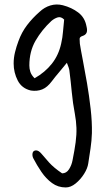

<svg xmlns="http://www.w3.org/2000/svg" viewBox="-20 -457 474 844"><path d="M269 367Q235 367 208.5 347.5Q182 328 162 298.5Q142 269 127 240Q121 229 123 217Q125 205 138 204Q150 204 162.5 219Q175 234 195.5 257Q216 280 253 305Q272 305 283.5 287Q295 269 299 247Q308 202 312.5 168.5Q317 135 316 105Q315 75 309 43Q300 -4 295.5 -52Q291 -100 285 -147Q284 -154 281.5 -161Q279 -168 274 -181Q255 -157 239 -138.5Q223 -120 208 -100Q188 -73 165.5 -64Q143 -55 116 -59Q76 -68 58 -103Q40 -138 40 -178Q40 -203 46 -227.5Q52 -252 61 -276Q75 -315 99 -346.5Q123 -378 154 -405Q175 -425 201.5 -433Q228 -441 256 -434Q295 -424 324 -402Q353 -380 360 -342Q365 -323 360.5 -313Q356 -303 343 -299Q330 -295 330 -286Q330 -277 331 -265Q335 -239 344 -193Q353 -147 362.5 -91.5Q372 -36 378.5 21.5Q385 79 384 128Q383 162 378 195Q373 228 368 261Q365 283 349.5 307.5Q334 332 312.5 349.5Q291 367 269 367ZM132 -113Q178 -139 208 -177Q238 -215 249 -266Q255 -292 257 -318.5Q259 -345 262 -371Q248 -385 233.5 -380.5Q219 -376 206 -365Q164 -326 136.5 -278.5Q109 -231 109 -169Q109 -155 113.5 -141Q118 -127 132 -113Z"/></svg>

Font: Mynerve
Style: Regular
Weight: 400
Designer: Carolina Short
Foundry: Carolina Short
Version: Version 1.000; ttfautohint (v1.8.4.7-5d5b)